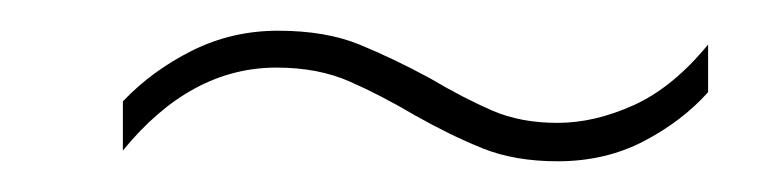

<svg xmlns="http://www.w3.org/2000/svg" viewBox="-20 -416 501 125"><path d="M343 -311Q374 -311 399 -324Q424 -337 441 -356V-387Q418 -359 392.5 -347.5Q367 -336 343 -336Q319 -336 300.5 -344Q282 -352 260 -365Q236 -378 214 -387Q192 -396 161 -396Q131 -396 105 -383Q79 -370 60 -350V-318Q104 -372 160 -372Q187 -372 207.5 -363Q228 -354 250 -341Q273 -328 294 -319.5Q315 -311 343 -311Z"/></svg>

Font: Noto Sans Display SemiCondensed Thin
Style: Italic
Weight: 250
Width: 4
Designer: Monotype Design team
Foundry: Monotype Imaging Inc.
Version: 1.000